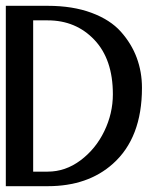

<svg xmlns="http://www.w3.org/2000/svg" viewBox="-21 -640 563 660"><path d="M93 -570V-50H143Q204 -50 256 -89Q308 -128 337.5 -189Q367 -250 367 -316Q367 -436 303.5 -503Q240 -570 143 -570ZM6 -620H14H143Q229 -620 293.5 -596Q358 -572 394.5 -531Q431 -490 449 -441.5Q467 -393 467 -338Q467 -166 367 -77Q281 0 143 0H14H6H-1V-8V-15V-605V-612V-620Z"/></svg>

Font: Loyal Sans
Style: Boldv1
Weight: 700
Version: Version 001.000